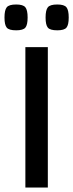

<svg xmlns="http://www.w3.org/2000/svg" viewBox="-23 -835 326 855"><path d="M0 0ZM190 -625V0H90V-625ZM-3 -757Q-3 -790 7 -802.5Q17 -815 49 -815Q80 -815 90 -802.5Q100 -790 100 -757Q100 -724 90 -712Q80 -700 49 -700Q17 -700 7 -712Q-3 -724 -3 -757ZM180 -757Q180 -790 190 -802.5Q200 -815 232 -815Q263 -815 273 -802.5Q283 -790 283 -757Q283 -724 273 -712Q263 -700 232 -700Q200 -700 190 -712Q180 -724 180 -757Z"/></svg>

Font: Changa
Style: Regular
Weight: 400
Designer: Eduardo Rodriguez Tunni
Foundry: Eduardo Rodriguez Tunni
Version: Version 2.002; ttfautohint (v1.5.10-5e6f)